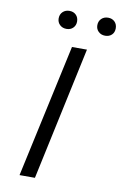

<svg xmlns="http://www.w3.org/2000/svg" viewBox="-92 -881 594 934"><g transform="rotate(10 205.0 -414.5)"><path d="M128 -784Q128 -804 141 -816.5Q154 -829 174 -829Q194 -829 206.5 -816.5Q219 -804 219 -784Q219 -765 206.5 -752.5Q194 -740 174 -740Q154 -740 141 -752.5Q128 -765 128 -784ZM319 -784Q319 -804 332 -816.5Q345 -829 365 -829Q385 -829 397.5 -816.5Q410 -804 410 -784Q410 -764 397.5 -752Q385 -740 365 -740Q345 -740 332 -752.5Q319 -765 319 -784ZM73 0 216 -658H290L149 0Z"/></g></svg>

Font: EauTest
Style: Italic
Weight: 400
Italic angle: -12°
Designer: Christian Thalmann (Catharsis Fonts)
Version: Version 0.001;PS 000.001;hotconv 1.0.88;makeotf.lib2.5.64775